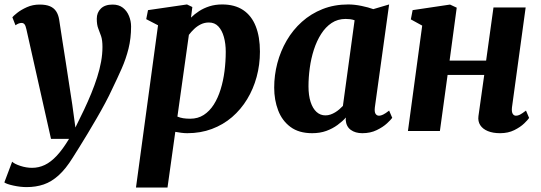

<svg xmlns="http://www.w3.org/2000/svg" viewBox="-52 -588 2430 862"><path d="M66.5 -456.5Q63 -473 58 -479Q53 -485 45 -485Q38.5 -485 31.8 -482.5Q25 -480 17.5 -474.5L3.5 -510.5Q8 -516.5 25.2 -530.2Q42.5 -544 68.8 -555.8Q95 -567.5 126 -567.5Q154.5 -567.5 172.5 -559.8Q190.5 -552 200.2 -537Q210 -522 213.5 -500.5Q220.5 -452.5 228.2 -404.8Q236 -357 243.2 -309.2Q250.5 -261.5 257.8 -214Q265 -166.5 272.5 -118.5L286.5 -15.5L325.5 -95.5Q343 -132.5 358 -169.2Q373 -206 384.2 -241.2Q395.5 -276.5 401.8 -310.8Q408 -345 408 -377Q408 -408 401.8 -426Q395.5 -444 389 -460.5Q382.5 -477 382.5 -504Q382.5 -531.5 400.8 -549.5Q419 -567.5 453.5 -567.5Q481.5 -567.5 499.8 -553.2Q518 -539 527.2 -516.2Q536.5 -493.5 536.5 -469Q536.5 -416 525 -369.8Q513.5 -323.5 494 -279.5Q474.5 -235.5 451.5 -188Q438.5 -159.5 420.5 -125.8Q402.5 -92 382 -56.8Q361.5 -21.5 341.5 11.8Q321.5 45 304 73Q286.5 101 274.5 120Q243.5 170 211.5 199Q179.5 228 144.5 240Q109.5 252 67.5 252Q39.5 252 8.5 245.2Q-22.5 238.5 -32.5 231L2.5 138Q13 148 39.5 156.8Q66 165.5 92 165.5Q122 165.5 149.2 152.5Q176.5 139.5 203.2 110.8Q230 82 258 35.5H177Z M558.5 254 657.5 -474.5 604.5 -502 612.5 -542.5 787.5 -568 811.5 -556.5 805.5 -509Q821 -524.5 841.8 -538Q862.5 -551.5 888.5 -559.8Q914.5 -568 945.5 -568Q1002 -568 1039.8 -542.8Q1077.5 -517.5 1096.2 -470Q1115 -422.5 1115 -356Q1115 -297 1100.2 -242.8Q1085.5 -188.5 1057.5 -142.5Q1029.5 -96.5 989.8 -62.2Q950 -28 899.2 -9Q848.5 10 789 10Q776 10 762.2 8.2Q748.5 6.5 735 4L700 254ZM744.5 -64.5Q756.5 -59.5 770.5 -57.2Q784.5 -55 802 -55Q836.5 -55 862.8 -72Q889 -89 907.8 -118.5Q926.5 -148 938.5 -186.8Q950.5 -225.5 956 -268.8Q961.5 -312 961.5 -355.5Q961.5 -392 953.2 -421.8Q945 -451.5 928.5 -469.2Q912 -487 886 -487Q866.5 -487 850 -479Q833.5 -471 820 -458.2Q806.5 -445.5 796 -431.5Z M1631 -106.5Q1628.5 -86 1634 -77.2Q1639.5 -68.5 1650 -68.5Q1657.5 -68.5 1668 -73.5Q1678.5 -78.5 1695 -91.5L1709 -59Q1703.5 -51 1685.5 -34.2Q1667.5 -17.5 1639.2 -3.8Q1611 10 1574.5 10Q1543.5 10 1523 -4.8Q1502.5 -19.5 1500 -49.5L1501 -60.5Q1485.5 -43 1463.2 -26.8Q1441 -10.5 1412.8 -0.2Q1384.5 10 1349.5 10Q1290 10 1252.2 -18Q1214.5 -46 1196.8 -92.5Q1179 -139 1179 -194.5Q1179 -250.5 1193.2 -304.5Q1207.5 -358.5 1235.2 -406.2Q1263 -454 1303.5 -490.2Q1344 -526.5 1396.2 -547.2Q1448.5 -568 1511.5 -568Q1539 -568 1570.8 -561.5Q1602.5 -555 1624 -547L1695 -568ZM1540 -497Q1530.5 -500.5 1520.2 -501.8Q1510 -503 1500 -503Q1464 -503 1436.8 -484.8Q1409.5 -466.5 1389.8 -435.5Q1370 -404.5 1357.2 -365Q1344.5 -325.5 1338.8 -283.2Q1333 -241 1333 -200.5Q1333 -159.5 1342.5 -130.2Q1352 -101 1369 -85.5Q1386 -70 1409 -70Q1421 -70 1431.8 -73.8Q1442.5 -77.5 1452.5 -83.5Q1462.5 -89.5 1471.2 -97Q1480 -104.5 1487.5 -112.5Z M2246.5 -105.5Q2244.5 -86 2249.8 -77.2Q2255 -68.5 2264.5 -68.5Q2273 -68.5 2282 -73Q2291 -77.5 2309.5 -91.5L2323.5 -58.5Q2318.5 -50.5 2301.5 -34Q2284.5 -17.5 2257 -3.8Q2229.5 10 2193 10Q2161 10 2138 0.5Q2115 -9 2104 -26.2Q2093 -43.5 2096 -66.5L2122 -251.5H1957.5L1923 0H1779.5L1843.5 -473L1792.5 -501L1800.5 -542.5L1968.5 -567.5L1998.5 -553.5L1966.5 -316H2130.5L2163.5 -554.5H2308Z"/></svg>

Font: Merriweather ExtraBold
Style: Italic
Weight: 800
Italic angle: -7.8°
Version: Version 2.101